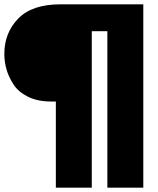

<svg xmlns="http://www.w3.org/2000/svg" viewBox="-30 -762 732 887"><path d="M228 -293H206Q145 -293 100.5 -314.5Q56 -336 33 -371Q10 -406 0 -441.5Q-10 -477 -10 -513Q-10 -610 54 -676Q118 -742 249 -742H632V105H466V-618H394V105H228Z"/></svg>

Font: MontserratBlack
Style: Regular
Weight: 900
Designer: Julieta Ulanovsky
Foundry: Julieta Ulanovsky
Version: Version 4.000